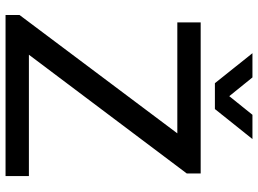

<svg xmlns="http://www.w3.org/2000/svg" viewBox="-136 -772 908 675"><g transform="rotate(90 317.5 -434.0)"><path d="M32.2 0V-49.1L448.3 -603.9H58.2V-686H589.4V-637.2L171.9 -82.1H598.4V0ZM166.5 -868H251.7L339.5 -759.4L295.4 -758.9L383.1 -868H468.4L362.9 -736H272Z"/></g></svg>

Font: Archivo SemiBold
Style: Regular
Weight: 600
Designer: Hector Gatti
Foundry: Omnibus-Type
Version: Version 2.001